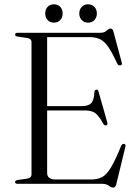

<svg xmlns="http://www.w3.org/2000/svg" viewBox="-20 -852 636 890"><path d="M50 -692Q50 -700 61.5 -700H446Q463.5 -700 474 -709.8Q484.5 -719.5 493 -719.5Q502.5 -719.5 506 -705L544.5 -561.5Q547.5 -551 538.5 -549Q528.5 -547 523.5 -557Q500 -608.5 481.5 -635Q463 -661.5 442.5 -670.8Q422 -680 393.5 -680H198.5V-360H357Q389.5 -360 402.8 -373.8Q416 -387.5 417.5 -425Q419 -435.5 426 -436.5Q434 -438 437 -426.5L477.5 -284Q480.5 -273.5 472 -271Q464 -269.5 459 -277.5Q438.5 -315.5 421.5 -327.8Q404.5 -340 373.5 -340H198.5V-50Q198.5 -20 239.5 -20H403Q432.5 -20 453.2 -31Q474 -42 494.2 -75.5Q514.5 -109 542 -177Q546.5 -186 554.5 -185Q564.5 -184 561 -171L519 2Q515 17.5 505 17.5Q495.5 17.5 484.5 8.8Q473.5 0 451 0H61.5Q50 0 50 -8Q50 -15.5 61 -17.5L105.5 -24Q126 -27 126 -43V-657Q126 -673 105.5 -676L61 -682.5Q50 -684.5 50 -692ZM230 -747Q211.5 -747 200.5 -759.2Q189.5 -771.5 189.5 -789.5Q189.5 -808 200.5 -820Q211.5 -832 230 -832Q248.5 -832 259.5 -820Q270.5 -808 270.5 -789.5Q270.5 -771.5 259.5 -759.2Q248.5 -747 230 -747ZM388 -747Q370 -747 358.8 -759.2Q347.5 -771.5 347.5 -789.5Q347.5 -808 358.8 -820Q370 -832 388 -832Q406.5 -832 417.8 -820Q429 -808 429 -789.5Q429 -771.5 417.8 -759.2Q406.5 -747 388 -747Z"/></svg>

Font: Fraunces 72pt Light
Style: Regular
Weight: 300
Version: Version 1.000;[0bf87f6ff]